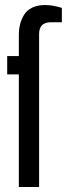

<svg xmlns="http://www.w3.org/2000/svg" viewBox="-20 -746 267 766"><path d="M226.8 -714.6V-657.3H183.3Q136 -657.3 136 -610.3V0H55.2V-449.2H8.7V-522.2H55.2V-606Q55.2 -629.9 60.4 -650.1Q65.6 -670.3 76.7 -687.9Q87.7 -705.5 108.8 -715.7Q129.9 -725.9 159.9 -725.9Q189.8 -725.9 226.8 -714.6Z"/></svg>

Font: Puralecka Narrow
Style: Regular
Weight: 400
Designer: Hector Gatti, Marcela Romero, Pablo Cosgaya and Nicolas Silva
Version: Version 1.004;PS 001.004;hotconv 1.0.70;makeotf.lib2.5.58329